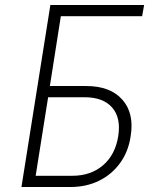

<svg xmlns="http://www.w3.org/2000/svg" viewBox="-20 -750 640 770"><path d="M66 0 182 -730H558L550 -685H224L180 -405H326Q422 -405 470.5 -350.5Q519 -296 504 -204Q495 -142 461.5 -96Q428 -50 377 -25Q326 0 262 0ZM123 -45H269Q344 -45 393 -87Q442 -129 454 -203Q466 -277 430 -318.5Q394 -360 319 -360H173Z"/></svg>

Font: NKDuy Mono Thin
Style: Italic
Weight: 100
Italic angle: -9°
Monospace: yes
Designer: NKDuy
Foundry: NKDuy
Version: Version 2.251; ttfautohint (v1.8.4.7-5d5b)